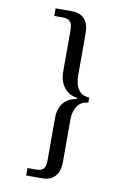

<svg xmlns="http://www.w3.org/2000/svg" viewBox="-96 -721 672 996"><g transform="rotate(10 240.0 -223.0)"><path d="M290 -340.3Q290 -292 309.8 -264.6Q329.6 -237.3 366.2 -237.3V-209.5Q348.1 -209.5 334 -201.7Q319.8 -193.8 310.1 -180.2Q300.3 -166.5 295.2 -148.4Q290 -130.4 290 -109.9V117.2Q290 139.6 284.4 158.2Q278.8 176.8 267.6 189.9Q256.3 203.1 239.3 210.4Q222.2 217.8 199.7 217.8H114.3V178.7H161.1Q187 178.7 198.5 165.8Q210 152.8 210 122.1V-100.1Q210 -131.3 218.5 -153.1Q227.1 -174.8 240.7 -188.5Q254.4 -202.1 271.2 -209.2Q288.1 -216.3 304.7 -218.3V-224.1Q288.6 -226.1 271.7 -233.9Q254.9 -241.7 241.2 -256.3Q227.5 -271 218.8 -293.2Q210 -315.4 210 -346.2V-565.9Q210 -595.2 198.5 -608.9Q187 -622.6 160.2 -622.6H114.3V-662.6H200.7Q242.7 -662.6 266.4 -637.5Q290 -612.3 290 -563Z"/></g></svg>

Font: PT Astra Serif
Style: Regular
Weight: 400
Designer: A.Korolkova, I. Chaeva
Foundry: ParaType Ltd
Version: Version 1.002